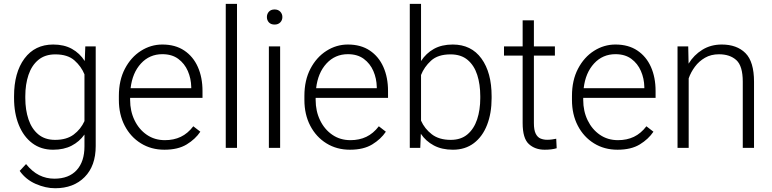

<svg xmlns="http://www.w3.org/2000/svg" viewBox="-20 -770 4022 1000"><path d="M53.2 -258.8V-269Q53.2 -392.1 107.4 -465.1Q161.6 -538.1 257.3 -538.1Q314 -538.1 354.7 -515.4Q395.5 -492.7 421.4 -452.1L424.3 -528.3H478.5V-9.3Q478.5 93.8 420.9 152.1Q363.3 210.4 267.1 210.4Q217.8 210.4 166.3 188Q114.7 165.5 82.5 120.1L115.7 84.5Q147.5 124 184.1 142.3Q220.7 160.6 263.2 160.6Q338.4 160.6 379.2 116.2Q419.9 71.8 419.9 -7.3V-69.3Q393.6 -32.2 353 -11.2Q312.5 9.8 256.3 9.8Q193.4 9.8 147.9 -24.4Q102.5 -58.6 77.9 -119.4Q53.2 -180.2 53.2 -258.8ZM111.8 -269V-258.8Q111.8 -197.8 128.4 -148.4Q145 -99.1 179.4 -70.3Q213.9 -41.5 267.1 -41.5Q327.1 -41.5 364 -69.3Q400.9 -97.2 419.9 -139.2V-382.8Q403.3 -423.8 367.9 -455.3Q332.5 -486.8 268.1 -486.8Q214.4 -486.8 179.7 -458Q145 -429.2 128.4 -379.9Q111.8 -330.6 111.8 -269Z M836.4 9.8Q767.6 9.8 713.9 -23.4Q660.2 -56.6 629.6 -115.2Q599.1 -173.8 599.1 -249.5V-270.5Q599.1 -352.1 630.6 -412.1Q662.1 -472.2 713.9 -505.1Q765.6 -538.1 825.7 -538.1Q893.1 -538.1 939.7 -506.8Q986.3 -475.6 1010.5 -421.1Q1034.7 -366.7 1034.7 -295.9V-260.3H657.7V-249.5Q657.7 -191.4 680.7 -143.8Q703.6 -96.2 744.4 -68.1Q785.2 -40 838.9 -40Q885.3 -40 921.6 -57.4Q958 -74.7 986.8 -112.3L1023.4 -84Q997.6 -45.4 952.4 -17.8Q907.2 9.8 836.4 9.8ZM825.7 -487.8Q758.8 -487.8 714.1 -439.2Q669.4 -390.6 660.2 -310.5H976.1V-316.9Q975.1 -361.3 958.3 -400.1Q941.4 -439 908.4 -463.4Q875.5 -487.8 825.7 -487.8Z M1214.4 -750V0H1155.8V-750Z M1370.1 -681.2Q1370.1 -697.8 1380.6 -709.2Q1391.1 -720.7 1410.2 -720.7Q1428.7 -720.7 1439.7 -709.2Q1450.7 -697.8 1450.7 -681.2Q1450.7 -664.6 1439.7 -653.3Q1428.7 -642.1 1410.2 -642.1Q1391.1 -642.1 1380.6 -653.3Q1370.1 -664.6 1370.1 -681.2ZM1439 -528.3V0H1380.4V-528.3Z M1802.7 9.8Q1733.9 9.8 1680.2 -23.4Q1626.5 -56.6 1595.9 -115.2Q1565.4 -173.8 1565.4 -249.5V-270.5Q1565.4 -352.1 1596.9 -412.1Q1628.4 -472.2 1680.2 -505.1Q1731.9 -538.1 1792 -538.1Q1859.4 -538.1 1906 -506.8Q1952.6 -475.6 1976.8 -421.1Q2001 -366.7 2001 -295.9V-260.3H1624V-249.5Q1624 -191.4 1647 -143.8Q1669.9 -96.2 1710.7 -68.1Q1751.5 -40 1805.2 -40Q1851.6 -40 1887.9 -57.4Q1924.3 -74.7 1953.1 -112.3L1989.7 -84Q1963.9 -45.4 1918.7 -17.8Q1873.5 9.8 1802.7 9.8ZM1792 -487.8Q1725.1 -487.8 1680.4 -439.2Q1635.7 -390.6 1626.5 -310.5H1942.4V-316.9Q1941.4 -361.3 1924.6 -400.1Q1907.7 -439 1874.8 -463.4Q1841.8 -487.8 1792 -487.8Z M2540.5 -269V-258.8Q2540.5 -180.2 2516.8 -119.4Q2493.2 -58.6 2448 -24.4Q2402.8 9.8 2338.9 9.8Q2281.2 9.8 2239.5 -12.5Q2197.8 -34.7 2171.9 -73.2L2168.9 0H2114.3V-750H2172.9V-452.1Q2199.2 -492.7 2240 -515.4Q2280.8 -538.1 2337.9 -538.1Q2434.6 -538.1 2487.5 -465.1Q2540.5 -392.1 2540.5 -269ZM2481.4 -258.8V-269Q2481.4 -330.6 2465.6 -379.9Q2449.7 -429.2 2415.5 -458Q2381.3 -486.8 2326.7 -486.8Q2260.7 -486.8 2224.9 -453.9Q2189 -420.9 2172.9 -379.4V-141.6Q2191.4 -99.6 2229 -70.6Q2266.6 -41.5 2327.6 -41.5Q2380.9 -41.5 2414.8 -70.3Q2448.7 -99.1 2465.1 -148.4Q2481.4 -197.8 2481.4 -258.8Z M2870.1 -528.3V-480.5H2760.7V-128.9Q2760.7 -92.3 2770.3 -73.5Q2779.8 -54.7 2795.7 -48.3Q2811.5 -42 2829.6 -42Q2842.8 -42 2855 -43.7Q2867.2 -45.4 2877 -47.4L2879.4 2Q2854 9.8 2816.9 9.8Q2766.6 9.8 2734.4 -19.8Q2702.1 -49.3 2702.1 -128.9V-480.5H2605V-528.3H2702.1V-664.1H2760.7V-528.3Z M3196.3 9.8Q3127.4 9.8 3073.7 -23.4Q3020 -56.6 2989.5 -115.2Q2959 -173.8 2959 -249.5V-270.5Q2959 -352.1 2990.5 -412.1Q3022 -472.2 3073.7 -505.1Q3125.5 -538.1 3185.5 -538.1Q3252.9 -538.1 3299.6 -506.8Q3346.2 -475.6 3370.4 -421.1Q3394.5 -366.7 3394.5 -295.9V-260.3H3017.6V-249.5Q3017.6 -191.4 3040.5 -143.8Q3063.5 -96.2 3104.2 -68.1Q3145 -40 3198.7 -40Q3245.1 -40 3281.5 -57.4Q3317.9 -74.7 3346.7 -112.3L3383.3 -84Q3357.4 -45.4 3312.3 -17.8Q3267.1 9.8 3196.3 9.8ZM3185.5 -487.8Q3118.7 -487.8 3074 -439.2Q3029.3 -390.6 3020 -310.5H3335.9V-316.9Q3335 -361.3 3318.1 -400.1Q3301.3 -439 3268.3 -463.4Q3235.4 -487.8 3185.5 -487.8Z M3724.6 -487.3Q3683.1 -487.3 3651.9 -469.2Q3620.6 -451.2 3599.4 -422.6Q3578.1 -394 3566.9 -361.8V0H3508.8V-528.3H3564.5L3566.4 -438.5Q3593.8 -483.4 3637.9 -510.7Q3682.1 -538.1 3738.8 -538.1Q3817.9 -538.1 3862.5 -493.4Q3907.2 -448.7 3907.2 -344.2V0H3848.6V-344.7Q3848.6 -426.3 3815.2 -456.8Q3781.7 -487.3 3724.6 -487.3Z"/></svg>

Font: Vazirmatn RD UI FD ExtraLight
Style: Regular
Weight: 200
Designer: Saber Rastikerdar
Foundry: Saber Rastikerdar
Version: Version 33.003